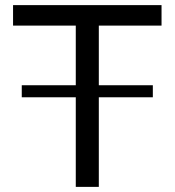

<svg xmlns="http://www.w3.org/2000/svg" viewBox="-20 -730 682 750"><path d="M611 -630H366V-397H577V-350H366V0H276V-350H65V-397H276V-630H31V-710H611Z"/></svg>

Font: Boldmen Medium
Style: Regular
Weight: 400
Designer: Matt McInerney, Pablo Impallari, Rodrigo Fuenzalida
Foundry: LIVING CONCEPT
Version: Version 1.000